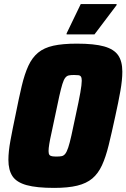

<svg xmlns="http://www.w3.org/2000/svg" viewBox="-20 -909 617 937"><path d="M244 8Q159 8 110 -5.5Q61 -19 41 -49Q21 -79 21 -129Q21 -169 31 -223.5Q41 -278 56 -349Q72 -430 86 -489Q100 -548 118.5 -588Q137 -628 166 -652Q195 -676 240.5 -686Q286 -696 355 -696Q440 -696 488 -682.5Q536 -669 556.5 -639.5Q577 -610 577 -559Q577 -519 567.5 -465Q558 -411 542 -339Q525 -260 510.5 -201Q496 -142 477.5 -102Q459 -62 430.5 -38Q402 -14 357 -3Q312 8 244 8ZM256 -145Q271 -145 281 -147Q291 -149 298.5 -158.5Q306 -168 313 -189Q320 -210 328.5 -248Q337 -286 349 -344Q365 -417 372 -457Q379 -497 379 -515Q379 -529 375 -535Q371 -541 362.5 -542Q354 -543 341 -543Q326 -543 316 -541Q306 -539 298.5 -529.5Q291 -520 284.5 -499Q278 -478 269.5 -440.5Q261 -403 249 -344Q239 -295 231.5 -261.5Q224 -228 220.5 -206.5Q217 -185 217 -172Q217 -159 221 -153.5Q225 -148 234 -146.5Q243 -145 256 -145ZM305 -741V-746L374 -889H549V-884L441 -741Z"/></svg>

Font: Saira SemiCondensed Black
Style: Italic
Weight: 900
Width: 4
Italic angle: -12°
Designer: Hector Gatti with collaboration of the Omnibus-Type team
Foundry: Omnibus-Type
Version: Version 1.101